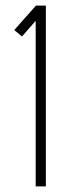

<svg xmlns="http://www.w3.org/2000/svg" viewBox="-20 -663 254 683"><path d="M58.1 -533.2 30.8 -556.2 107.9 -643.1H143.1V0H106.9V-587.9H106Z"/></svg>

Font: Rawengulk
Style: Regular
Weight: 400
Version: Version 0.92